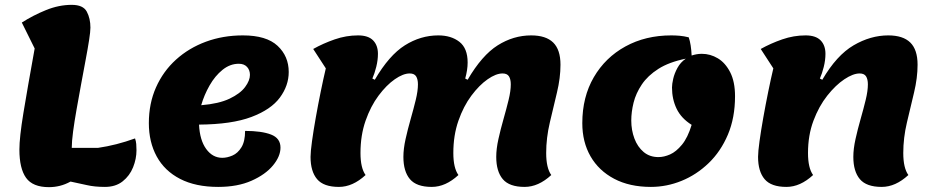

<svg xmlns="http://www.w3.org/2000/svg" viewBox="-20 -746 3850 792"><path d="M182 26Q115 26 87.5 -12.5Q60 -51 60 -129Q60 -179 76.5 -279.5Q93 -380 123 -546L70 -653Q117 -683 170 -704.5Q223 -726 276 -726Q323 -726 338 -698Q353 -670 353 -632Q353 -616 347.5 -580.5Q342 -545 333 -497.5Q324 -450 314.5 -398Q305 -346 296 -295.5Q287 -245 281.5 -203.5Q276 -162 276 -136H384Q460 -147 537 -175Q541 -164 542 -152Q543 -140 543 -126Q543 -91 529 -56Q515 -21 486 2Q457 25 413 25Q370 25 338 17.5Q306 10 271 3Q249 15 227 20.5Q205 26 182 26Z M880 25Q787 25 723 -8Q659 -41 626.5 -100.5Q594 -160 594 -238Q594 -319 623.5 -385.5Q653 -452 706 -500Q759 -548 829.5 -574Q900 -600 982 -600Q1079 -600 1125 -557Q1171 -514 1171 -449Q1171 -393 1134.5 -343.5Q1098 -294 1017 -263.5Q936 -233 801 -232Q804 -168 830.5 -131.5Q857 -95 897 -95Q917 -95 939 -104.5Q961 -114 976 -138.5Q991 -163 991 -206Q1059 -206 1098 -191Q1137 -176 1137 -137Q1137 -101 1106 -63.5Q1075 -26 1017.5 -0.5Q960 25 880 25ZM810 -312Q883 -318 927 -339Q971 -360 991 -387Q1011 -414 1011 -437Q1011 -457 999 -470Q987 -483 965 -483Q929 -483 898 -458Q867 -433 844.5 -393.5Q822 -354 810 -312Z M1378 25Q1315 25 1288 -7Q1261 -39 1261 -99Q1261 -120 1267 -163.5Q1273 -207 1282.5 -260.5Q1292 -314 1303 -368Q1314 -422 1324 -464L1272 -544Q1313 -567 1360.5 -583.5Q1408 -600 1457 -600Q1499 -600 1519 -579.5Q1539 -559 1539 -524Q1539 -498 1532 -470Q1525 -442 1516 -422L1526 -417Q1585 -518 1650 -559Q1715 -600 1788 -600Q1841 -600 1875 -573.5Q1909 -547 1909 -488Q1909 -458 1899 -422L1909 -417Q1968 -518 2033 -559Q2098 -600 2171 -600Q2232 -600 2262 -570.5Q2292 -541 2292 -479Q2292 -425 2277.5 -364.5Q2263 -304 2248 -240.5Q2233 -177 2233 -115Q2233 -53 2254 -24Q2201 25 2144 25Q2081 25 2054 -7Q2027 -39 2027 -99Q2027 -132 2036 -172.5Q2045 -213 2057 -255Q2069 -297 2078 -334Q2087 -371 2087 -398Q2087 -419 2079.5 -431Q2072 -443 2053 -443Q2026 -443 1991.5 -419Q1957 -395 1924.5 -351.5Q1892 -308 1871 -248Q1850 -188 1850 -115Q1850 -53 1871 -24Q1818 25 1761 25Q1698 25 1671 -7Q1644 -39 1644 -99Q1644 -132 1653 -172.5Q1662 -213 1674 -255Q1686 -297 1695 -334Q1704 -371 1704 -398Q1704 -419 1696.5 -431Q1689 -443 1670 -443Q1643 -443 1608.5 -419Q1574 -395 1541.5 -351.5Q1509 -308 1488 -248Q1467 -188 1467 -115Q1467 -53 1488 -24Q1435 25 1378 25Z M2665 25Q2577 25 2513.5 -8.5Q2450 -42 2416 -101Q2382 -160 2382 -238Q2382 -346 2429.5 -427.5Q2477 -509 2560 -554.5Q2643 -600 2749 -600Q2766 -600 2783.5 -598.5Q2801 -597 2821 -592Q2826 -578 2829 -558.5Q2832 -539 2833 -517Q2842 -520 2852.5 -522Q2863 -524 2875 -524Q2910 -524 2941 -505.5Q2972 -487 2992 -448Q3012 -409 3012 -349Q3012 -260 2982.5 -190.5Q2953 -121 2903 -73Q2853 -25 2791.5 0Q2730 25 2665 25ZM2696 -98Q2719 -98 2744 -109Q2769 -120 2793 -149Q2817 -178 2833 -231Q2790 -258 2771 -297.5Q2752 -337 2752 -385Q2752 -399 2757 -421Q2762 -443 2774.5 -466Q2787 -489 2809 -504Q2740 -490 2696 -462Q2652 -434 2627.5 -397.5Q2603 -361 2593.5 -322.5Q2584 -284 2584 -249Q2584 -209 2597 -174.5Q2610 -140 2635 -119Q2660 -98 2696 -98Z M3224 25Q3161 25 3134 -7Q3107 -39 3107 -99Q3107 -120 3113 -163.5Q3119 -207 3128.5 -260.5Q3138 -314 3149 -368Q3160 -422 3170 -464L3118 -544Q3159 -567 3206.5 -583.5Q3254 -600 3303 -600Q3345 -600 3365 -579.5Q3385 -559 3385 -524Q3385 -498 3378 -470Q3371 -442 3362 -422L3372 -417Q3431 -518 3501 -559Q3571 -600 3644 -600Q3705 -600 3735 -570.5Q3765 -541 3765 -479Q3765 -425 3750.5 -364.5Q3736 -304 3721 -240.5Q3706 -177 3706 -115Q3706 -53 3727 -24Q3674 25 3617 25Q3554 25 3527 -7Q3500 -39 3500 -99Q3500 -132 3509 -172.5Q3518 -213 3530 -255Q3542 -297 3551 -334Q3560 -371 3560 -398Q3560 -419 3552.5 -431Q3545 -443 3526 -443Q3499 -443 3463 -419Q3427 -395 3392.5 -351.5Q3358 -308 3335.5 -248Q3313 -188 3313 -115Q3313 -53 3334 -24Q3281 25 3224 25Z"/></svg>

Font: Lemon
Style: Regular
Weight: 400
Designer: Eduardo Rodriguez Tunni
Foundry: Eduardo Rodriguez Tunni
Version: Version 1.003; ttfautohint (v1.8.4.7-5d5b);gftools[0.9.24]